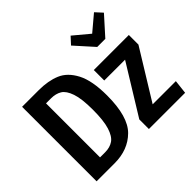

<svg xmlns="http://www.w3.org/2000/svg" viewBox="-177 -1028 1259 1259"><g transform="rotate(-45 452.5 -398.0)"><path d="M507 -349Q507 -154 429.5 -77Q352 0 227 0H60V-691H214Q301 -691 364.5 -664.5Q428 -638 467.5 -562.5Q507 -487 507 -349ZM187 -596V-95H234Q279 -95 309.5 -116Q340 -137 357.5 -193Q375 -249 375 -349Q375 -451 356.5 -505Q338 -559 307.5 -577.5Q277 -596 233 -596ZM888 -440 677 -97H892L881 0H545V-89L756 -432H563V-529H888ZM876 -748 761 -620H686L571 -748L615 -796L724 -705L832 -796Z"/></g></svg>

Font: Fira Sans Compressed Medium
Style: Regular
Weight: 500
Width: 1
Designer: bBox Type GmbH & Carrois Corporate GbR & Edenspiekermann AG
Foundry: bBox Type GmbH & Carrois Corporate GbR & Edenspiekermann AG
Version: Version 4.301